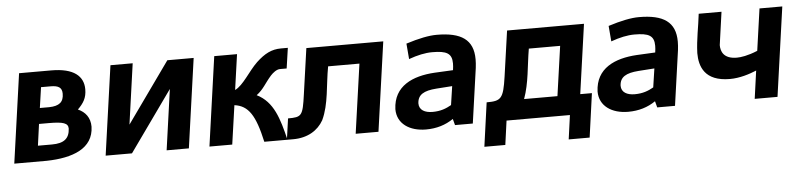

<svg xmlns="http://www.w3.org/2000/svg" viewBox="-41 -697 4311 1032"><g transform="rotate(-5 2115.0 -181.0)"><path d="M443 -162C443 -211 417 -243 378 -260C409 -291 427 -318 427 -365C427 -436 375 -482 254 -482H80L12 0H187C328 -3 440 -44 443 -162ZM223 -85H147L163 -201H215C294 -201 320 -192 320 -162C317 -109 288 -85 223 -85ZM225 -286H175L191 -397H243C285 -397 304 -385 304 -352C304 -307 280 -287 225 -286Z M573 -482 505 0H647L880 -327L834 0H954L1022 -482H880L647 -155L693 -482Z M1494 -492C1443 -492 1405 -472 1360 -430C1313 -385 1274 -312 1229 -291L1256 -482H1133L1065 0H1188L1218 -210C1293 -200 1329 -145 1361 0H1486C1458 -116 1431 -209 1342 -253C1380 -281 1394 -314 1428 -352C1440 -365 1460 -382 1479 -382H1515L1531 -492Z M1517 0C1595 0 1651 -35 1681 -88C1721 -172 1719 -273 1738 -374H1907L1854 0H1977L2045 -482H1630L1595 -235C1579 -120 1573 -114 1499 -114L1483 0Z M2204 -133C2206 -180 2239 -199 2307 -204L2393 -210L2378 -109C2350 -93 2320 -81 2276 -81C2235 -81 2204 -97 2204 -133ZM2233 10C2290 10 2339 -5 2381 -34L2390 0H2486L2528 -297C2530 -313 2531 -329 2531 -343C2531 -449 2466 -492 2334 -492C2292 -492 2237 -481 2168 -459L2175 -375C2222 -392 2264 -401 2302 -401C2379 -401 2408 -386 2408 -331C2408 -321 2407 -308 2405 -295L2305 -290C2186 -283 2083 -238 2078 -113C2078 -34 2145 10 2233 10Z M2952 -107H2772C2803 -192 2805 -281 2821 -375H2990ZM3010 0 2992 130H3105L3138 -107H3075L3128 -482H2713L2678 -236C2661 -118 2648 -107 2570 -107L2537 130H2650L2668 0Z M3295 -133C3297 -180 3330 -199 3398 -204L3484 -210L3469 -109C3441 -93 3411 -81 3367 -81C3326 -81 3295 -97 3295 -133ZM3324 10C3381 10 3430 -5 3472 -34L3481 0H3577L3619 -297C3621 -313 3622 -329 3622 -343C3622 -449 3557 -492 3425 -492C3383 -492 3328 -481 3259 -459L3266 -375C3313 -392 3355 -401 3393 -401C3470 -401 3499 -386 3499 -331C3499 -321 3498 -308 3496 -295L3396 -290C3277 -283 3174 -238 3169 -113C3169 -34 3236 10 3324 10Z M3884 -118C3937 -118 3990 -135 4028 -151L4007 0H4130L4198 -482H4075L4043 -256C3990 -234 3952 -229 3931 -229C3858 -229 3845 -272 3845 -304L3870 -482H3747C3739 -411 3724 -349 3721 -272C3721 -200 3747 -118 3884 -118Z"/></g></svg>

Font: Cantarell
Style: BoldOblique
Weight: 700
Italic angle: -8°
Designer: Dave Crossland
Version: Version 0.024